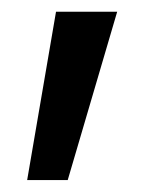

<svg xmlns="http://www.w3.org/2000/svg" viewBox="-20 -124 284 328"><path d="M95.7 183.6 180.2 -104H75.7L26.4 183.6Z"/></svg>

Font: Winston
Style: Regular
Weight: 400
Designer: Vernon Adams, Kim Jin-seong, David Berlow, Cristiano Sobral
Foundry: The Winston Project Authors
Version: Version 3.004